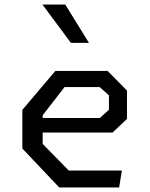

<svg xmlns="http://www.w3.org/2000/svg" viewBox="-20 -826 660 846"><path d="M241 0H505L517 -74.5H283L168 -192V-242H476L539.5 -302V-427L454 -513.5H224L78.5 -342V-171.5ZM292.5 -637H372L267.5 -806H167ZM168 -306V-318L264.5 -442.5H419L460 -406V-342.5L420 -306Z"/></svg>

Font: Monaspace Krypton
Style: Regular
Weight: 400
Designer: Riley Cran & the Lettermatic Team
Foundry: Lettermatic
Version: Version 1.200 (Monaspace Krypton)